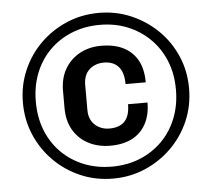

<svg xmlns="http://www.w3.org/2000/svg" viewBox="-51 -750 885 815"><g transform="rotate(-5 391.5 -343.0)"><path d="M399 10Q325 10 261 -17.5Q197 -45 148.5 -93.5Q100 -142 72.5 -206Q45 -270 45 -344Q45 -417 72.5 -481Q100 -545 148.5 -593Q197 -641 261 -668.5Q325 -696 399 -696Q472 -696 536 -668.5Q600 -641 649 -593Q698 -545 725.5 -481Q753 -417 753 -344Q753 -270 725.5 -206Q698 -142 649 -93.5Q600 -45 536 -17.5Q472 10 399 10ZM399 -41Q463 -41 517.5 -63Q572 -85 612.5 -125.5Q653 -166 675 -221.5Q697 -277 697 -343Q697 -411 674.5 -466Q652 -521 611.5 -561Q571 -601 517 -623Q463 -645 399 -645Q333 -645 278 -622.5Q223 -600 183 -559.5Q143 -519 121.5 -464Q100 -409 100 -344Q100 -277 121.5 -222Q143 -167 183 -126.5Q223 -86 278 -63.5Q333 -41 399 -41ZM399 -130Q348 -130 307 -151Q266 -172 242.5 -211.5Q219 -251 219 -307V-379Q219 -434 242.5 -473.5Q266 -513 306 -534.5Q346 -556 396 -556Q454 -556 493 -535.5Q532 -515 552 -477.5Q572 -440 572 -385H486Q486 -435 464 -459.5Q442 -484 402 -484Q365 -484 340 -461.5Q315 -439 315 -396V-290Q315 -249 340 -226Q365 -203 402 -203Q445 -203 467 -226.5Q489 -250 489 -299H572Q572 -247 551.5 -208.5Q531 -170 492.5 -150Q454 -130 399 -130Z"/></g></svg>

Font: Chivo SemiBold
Style: Italic
Weight: 600
Italic angle: -8.05°
Designer: Hector Gatti
Foundry: Omnibus-Type
Version: Version 2.002